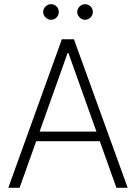

<svg xmlns="http://www.w3.org/2000/svg" viewBox="-20 -894 646 914"><path d="M19.5 0 274.4 -707H332L587.9 0H534.2L455.1 -221.7H152.3L73.2 0ZM439 -267.6 305.7 -641.6H301.8L168.5 -267.6ZM185.5 -836.9Q185.5 -852.1 196.8 -863Q208 -874 222.7 -874Q238.8 -874 249.3 -863.3Q259.8 -852.5 259.8 -836.9Q259.8 -821.8 249 -810.8Q238.3 -799.8 222.7 -799.8Q208 -799.8 196.8 -811Q185.5 -822.3 185.5 -836.9ZM347.7 -836.9Q347.7 -852.1 358.9 -863Q370.1 -874 384.8 -874Q400.4 -874 411.1 -863.3Q421.9 -852.5 421.9 -836.9Q421.9 -822.3 410.9 -811Q399.9 -799.8 384.8 -799.8Q370.1 -799.8 358.9 -811Q347.7 -822.3 347.7 -836.9Z"/></svg>

Font: Pretendard GOV ExtraLight
Style: Regular
Weight: 200
Designer: Base glyphs from Inter by Rasmus Andersson; Hangeul glyphs from Noto Sans CJK(Source Han Sans) by Jang Soo-young and Kan
Foundry: Kil Hyung-jin
Version: Version 1.309